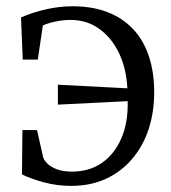

<svg xmlns="http://www.w3.org/2000/svg" viewBox="-20 -582 546 612"><path d="M206.5 10.5Q161.5 10.5 120 -0.8Q78.5 -12 50 -26L51.5 -167.5H98L117.5 -81Q119.5 -72.5 129.8 -61.8Q140 -51 159.8 -43Q179.5 -35 210 -35Q264 -35 304 -62.2Q344 -89.5 366.2 -139.8Q388.5 -190 387 -259.5L164.5 -248.5V-312L386 -300.5Q382.5 -365 358.8 -413.8Q335 -462.5 295.8 -490.5Q256.5 -518.5 205 -518.5Q180.5 -518.5 155.2 -513Q130 -507.5 116.5 -500.5L100.5 -392H52.5L47 -526.5Q83.5 -542.5 126.2 -552.2Q169 -562 211.5 -562Q274 -562 322.2 -543.5Q370.5 -525 404 -489.5Q437.5 -454 454.5 -403Q471.5 -352 471.5 -287.5Q471.5 -224.5 453.8 -170.5Q436 -116.5 401.5 -75.8Q367 -35 318 -12.2Q269 10.5 206.5 10.5Z"/></svg>

Font: Merriweather 36pt Light
Style: Regular
Weight: 300
Designer: Eben Sorkin
Foundry: Eben Sorkin
Version: Version 2.100